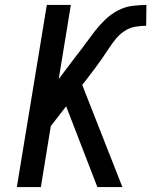

<svg xmlns="http://www.w3.org/2000/svg" viewBox="-20 -755 640 775"><path d="M373 0 247 -326 185 -246 145 0H48L169 -735H266L217 -436L288 -530Q308 -555 326 -580Q344 -605 363 -629.5Q382 -654 405 -676Q428 -698 455.5 -712.5Q483 -727 512.5 -731Q542 -735 571 -735L570 -651Q548 -651 525.5 -647Q503 -643 483 -630Q463 -617 447.5 -598Q432 -579 419 -559Q406 -539 392 -519Q378 -499 364 -480L312 -412L474 0Z"/></svg>

Font: Iosevka Custom Medium Oblique
Style: Regular
Weight: 500
Italic angle: -9°
Designer: Belleve Invis
Foundry: Belleve Invis
Version: Version 27.0.1